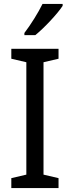

<svg xmlns="http://www.w3.org/2000/svg" viewBox="-20 -964 358 984"><path d="M301 -934V-944H198C176 -899 138 -838 105 -795V-784H161C206 -820 276 -895 301 -934ZM280 0V-51L203 -69V-645L280 -663V-714H38V-663L115 -645V-69L38 -51V0Z"/></svg>

Font: Noto Sans Lao UI SemCond
Style: Regular
Weight: 400
Width: 4
Designer: Monotype Design Team
Foundry: Monotype Imaging Inc.
Version: Version 2.000